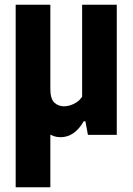

<svg xmlns="http://www.w3.org/2000/svg" viewBox="-20 -567 560 807"><path d="M234.4 9.7Q204 9.7 180.4 -8.6Q156.7 -26.8 143.2 -68.6Q129.7 -110.5 129.7 -181.4V-314.2H191.6V-193.4Q191.6 -151.9 208 -136.1Q224.5 -120.2 249.5 -120.2Q261.2 -120.2 275.3 -124.4Q289.4 -128.6 302.7 -137.6Q316 -146.5 325.2 -160.7V-547H470.8V0H349.6L338.9 -57.2H332Q312.5 -23.6 288 -6.9Q263.6 9.7 234.4 9.7ZM45.9 220V-547H191.6V220Z"/></svg>

Font: Encode Sans SC Condensed Thin
Style: Regular
Weight: 100
Width: 3
Designer: Multiple Designers
Foundry: Impallari Type
Version: Version 3.002